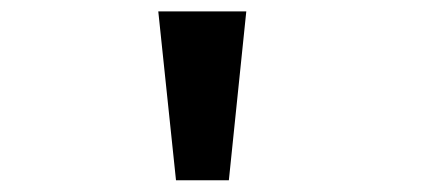

<svg xmlns="http://www.w3.org/2000/svg" viewBox="-20 -777 750 336"><path d="M257 -757H411L380.5 -461.5H288Z"/></svg>

Font: League Mono
Style: Bold
Weight: 700
Width: 6
Designer: Tyler Finck
Foundry: The League of Moveable Type / Tyler Finck
Version: Version 2.300;RELEASE